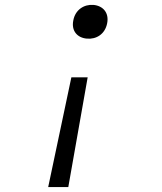

<svg xmlns="http://www.w3.org/2000/svg" viewBox="-20 -540 660 783"><path d="M271 -224.5 176.5 223H258.5L337.5 -224.5ZM361 -520C322.5 -523 287 -500 279 -457C270 -413.5 296 -385.5 334.5 -382.5C373 -379 408.5 -401 417 -445C425.5 -488 400 -516.5 361 -520Z"/></svg>

Font: Monaspace Neon Light
Style: Italic
Weight: 300
Italic angle: -11°
Designer: Riley Cran & the Lettermatic Team
Foundry: Lettermatic
Version: Version 1.200 (Monaspace Neon)